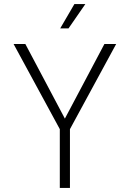

<svg xmlns="http://www.w3.org/2000/svg" viewBox="-20 -927 640 947"><path d="M275 0V-290L47 -710H105L300 -342L495 -710H553L325 -290V0ZM277 -787 347 -907H401L318 -787Z"/></svg>

Font: Geist Mono UltraLight
Style: Regular
Weight: 200
Monospace: yes
Designer: Basement.studio, Andrés Briganti, Mateo Zaragoza
Foundry: Basement.studio, Vercel, Andrés Briganti, Guido Ferreyra, Mateo Zaragoza
Version: Version 1.400; ttfautohint (v1.8.4.7-5d5b)